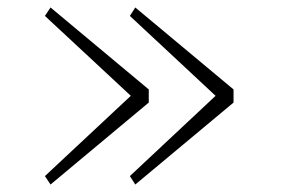

<svg xmlns="http://www.w3.org/2000/svg" viewBox="-20 -550 750 513"><path d="M604 -311V-276L341.5 -57L327 -79.5L556 -294L327 -507.5L341.5 -530ZM377.5 -311V-276L115 -57L100 -79.5L329.5 -294L100 -507.5L115 -530Z"/></svg>

Font: League Mono Thin
Style: Regular
Weight: 100
Width: 6
Designer: Tyler Finck
Foundry: The League of Moveable Type / Tyler Finck
Version: Version 2.300;RELEASE